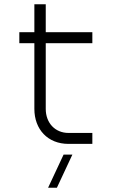

<svg xmlns="http://www.w3.org/2000/svg" viewBox="-20 -670 530 894"><path d="M70 -520V-469H140V-163C140 -68 202 0 299 0H410V-51H299C237 -51 193 -97 193 -163V-469H410V-520H193V-650H140V-520ZM204 204H245L317 50H276Z"/></svg>

Font: Grotesk 01 Extrafine
Style: Bold
Weight: 400
Designer: Frank Adebiaye, contributions by Jérémy Landes, Ariel Martín Pérez
Foundry: Velvetyne Type Foundry
Version: Version 3.000;Glyphs 3.1.2 (3150)